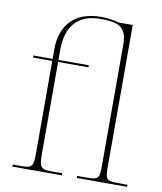

<svg xmlns="http://www.w3.org/2000/svg" viewBox="-86 -841 766 910"><g transform="rotate(10 297.5 -386.0)"><path d="M36 0H274V-10H224C169 -10 163 -20 163 -84V-526H309V-536H163V-584C163 -694 213 -762 327 -762C404 -762 453 -751 453 -662V-84C453 -14 450 -10 385 -10H346V0H588V-10H548C485 -10 481 -14 481 -84V-760H413C392 -767 358 -772 327 -772C199 -772 135 -697 135 -584V-536H42V-526H135V-84C135 -20 131 -10 78 -10H36Z"/></g></svg>

Font: Noto Serif Display Thin
Style: Regular
Weight: 100
Designer: Monotype Design Team
Foundry: Monotype Imaging Inc.
Version: Version 2.009